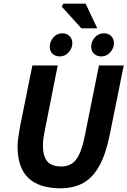

<svg xmlns="http://www.w3.org/2000/svg" viewBox="-20 -1006 689 1038"><path d="M308 12Q192 12 133.5 -43.5Q75 -99 75 -215Q75 -237 79.5 -266Q84 -295 88 -320L155 -652H292L221 -295Q217 -275 214.5 -256Q212 -237 212 -219Q212 -164 234.5 -135Q257 -106 312 -106Q343 -106 367 -120.5Q391 -135 408.5 -172Q426 -209 439 -274L515 -652H649L573 -276Q552 -172 516.5 -108.5Q481 -45 429.5 -16.5Q378 12 308 12ZM303 -701Q280 -701 264.5 -715Q249 -729 249 -754Q249 -781 268.5 -803.5Q288 -826 317 -826Q340 -826 355.5 -811.5Q371 -797 371 -772Q371 -746 351.5 -723.5Q332 -701 303 -701ZM527 -701Q505 -701 489 -715Q473 -729 473 -754Q473 -781 492.5 -803.5Q512 -826 542 -826Q565 -826 580.5 -811.5Q596 -797 596 -772Q596 -746 576.5 -723.5Q557 -701 527 -701ZM420 -853 314 -970 322 -986H443L506 -853Z"/></svg>

Font: Source Sans 3 ExtraLight
Style: Bold Italic
Weight: 700
Italic angle: -11°
Version: Version 3.052;hotconv 1.1.0;makeotfexe 2.6.0